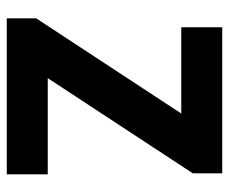

<svg xmlns="http://www.w3.org/2000/svg" viewBox="-76 -616 692 581"><g transform="rotate(90 270.5 -326.0)"><path d="M36 0V-89L324 -528H63V-652H505V-563L217 -124H508V0Z"/></g></svg>

Font: Toshiba Sans
Style: Bold
Weight: 700
Designer: Paul D. Hunt
Foundry: Toshiba Corporation
Version: Version 2.020;PS 2.0;hotconv 1.0.86;makeotf.lib2.5.63406